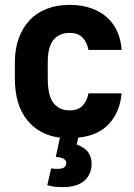

<svg xmlns="http://www.w3.org/2000/svg" viewBox="-20 -559 550 788"><path d="M235 209Q221 209 210 208Q199 207 191 205Q181 203 174 201L190 132Q194 133 198 133Q202 134 207 134Q212 134 218 134Q237 134 244.5 127Q252 120 252 109Q252 101 243.5 94Q235 87 209 85L226 6Q140 -5 90.5 -67.5Q41 -130 41 -237V-303Q41 -358 57 -402Q73 -446 102 -476.5Q131 -507 172.5 -523Q214 -539 265 -539Q316 -539 355 -525Q394 -511 421 -486Q448 -461 462.5 -427Q477 -393 479 -354H343Q338 -383 320 -403.5Q302 -424 265 -424Q224 -424 200 -396Q176 -368 176 -303V-237Q176 -165 200 -135.5Q224 -106 265 -106Q302 -106 320 -126.5Q338 -147 343 -176H479Q473 -102 429 -52.5Q385 -3 301 6L295 34Q330 48 343 67.5Q356 87 356 113Q356 156 326.5 182.5Q297 209 235 209Z"/></svg>

Font: Golos UI
Style: Bold
Weight: 700
Designer: A.Korolkova, Vitaly Kuzmin
Foundry: ParaType Ltd
Version: Version 2.000